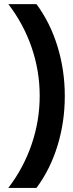

<svg xmlns="http://www.w3.org/2000/svg" viewBox="-20 -772 355 933"><path d="M157.2 141.1H20.5Q94.7 43.9 133.8 -70.8Q172.9 -185.5 172.9 -306.2Q172.9 -427.2 133.8 -541.3Q94.7 -655.3 20.5 -752H157.2Q224.1 -661.6 259.5 -546.1Q294.9 -430.7 294.9 -305.2Q294.9 -179.7 259.5 -64.2Q224.1 51.3 157.2 141.1Z"/></svg>

Font: Kumbh Sans
Style: Bold
Weight: 700
Version: Version 1.005